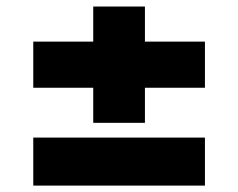

<svg xmlns="http://www.w3.org/2000/svg" viewBox="-20 -594 733 591"><path d="M426.1 -215.9H267V-323.9H82.4V-465.9H267V-573.9H426.1V-465.9H610.8V-323.9H426.1ZM610.8 -22.7H82.4V-170.5H610.8Z"/></svg>

Font: Linik Sans Black
Style: Regular
Weight: 900
Designer: Fonts by Rasmus Andersson / Changes by Cristiano Sobral with parts from Marc Monis
Foundry: rsms
Version: Version 3.020; ttfautohint (v1.6)